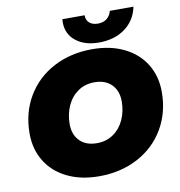

<svg xmlns="http://www.w3.org/2000/svg" viewBox="-98 -1007 1043 1112"><g transform="rotate(-10 424.0 -450.5)"><path d="M41 -297Q41 -419 97.5 -514.5Q154 -610 254.5 -663Q355 -716 482 -716Q589 -716 669.5 -676.5Q750 -637 793.5 -566Q837 -495 837 -403Q837 -281 780.5 -185.5Q724 -90 623.5 -37Q523 16 396 16Q289 16 208.5 -23.5Q128 -63 84.5 -134Q41 -205 41 -297ZM599 -389Q599 -451 562.5 -488Q526 -525 462 -525Q406 -525 364.5 -496Q323 -467 301 -418Q279 -369 279 -311Q279 -249 315.5 -212Q352 -175 416 -175Q472 -175 513.5 -204Q555 -233 577 -282Q599 -331 599 -389ZM342 -898Q342 -911 343 -917H474Q473 -889 491.5 -872.5Q510 -856 542 -856Q574 -856 594.5 -872.5Q615 -889 622 -917H761Q745 -838 683 -792.5Q621 -747 529 -747Q446 -747 394 -788Q342 -829 342 -898Z"/></g></svg>

Font: Montserrat Alternates Black
Style: Italic
Weight: 900
Italic angle: -11.3°
Designer: Julieta Ulanovsky
Foundry: Julieta Ulanovsky
Version: Version 7.200